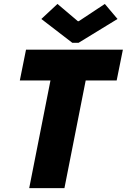

<svg xmlns="http://www.w3.org/2000/svg" viewBox="-20 -978 659 998"><path d="M131.8 0 247.1 -584H430.2L314.9 0ZM83 -559.6 115.2 -719.7H618.7L586.4 -559.6ZM356 -755.4 194.8 -879.4 278.8 -957.5 384.8 -867.7H389.2L524.9 -957.5L590.8 -879.4L388.2 -755.4Z"/></svg>

Font: Reddit Sans Black
Style: Italic
Weight: 900
Italic angle: -11.25°
Designer: Stephen Hutchings
Version: Version 1.013